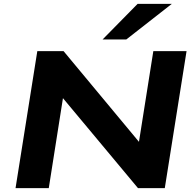

<svg xmlns="http://www.w3.org/2000/svg" viewBox="-20 -968 1007 988"><path d="M60 0 172 -705H307L706 -225H693L769 -705H940L828 0H690L293 -476H306L231 0ZM508 -765 688 -948H864L630 -765Z"/></svg>

Font: Nunito Sans 10pt Expanded ExtraBold
Style: Italic
Weight: 800
Width: 7
Italic angle: -9°
Designer: Vernon Adams
Foundry: Vernon Adams
Version: Version 3.101;gftools[0.9.27]